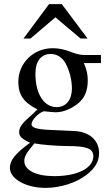

<svg xmlns="http://www.w3.org/2000/svg" viewBox="-20 -694 540 932"><path d="M405 -507 280 -674H218L94 -507H128L249 -610L371 -507ZM470 -388V-427H393C373 -427 358 -430 338 -437L316 -445C289 -455 262 -460 236 -460C143 -460 69 -388 69 -297C69 -234 95 -196 162 -163C148 -149 134 -136 119 -123C86 -94 73 -74 73 -54C73 -32 84 -21 126 -1C54 51 28 84 28 121C28 174 105 218 201 218C273 218 349 194 401 154C442 122 461 89 461 49C461 -13 414 -55 340 -58L211 -64C157 -67 133 -75 133 -91C133 -111 166 -146 193 -154L212 -152C230 -150 244 -149 250 -149C285 -149 322 -164 354 -188C390 -215 406 -252 406 -304C406 -333 401 -356 387 -388ZM152 -338C152 -397 180 -432 226 -432C257 -432 283 -415 299 -385C318 -350 329 -305 329 -264C329 -209 300 -174 255 -174C193 -174 152 -239 152 -335ZM433 64C433 122 357 161 243 161C155 161 98 132 98 88C98 65 107 50 147 2C181 9 260 15 309 15C400 15 433 27 433 64Z"/></svg>

Font: STIX Math
Style: Regular
Weight: 400
Designer: MicroPress Inc., with final additions and corrections provided by Coen Hoffman, Elsevier (retired)
Version: Version 1.1.0